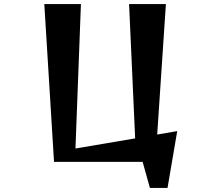

<svg xmlns="http://www.w3.org/2000/svg" viewBox="-20 -800 1040 949"><path d="M721 129 685 0H247L199 -780H380L353 -66L648 -116L618 -780H800L757 -135L856 -152L808 129Z"/></svg>

Font: Reggae One
Style: Regular
Weight: 400
Designer: Fontworks Inc.
Foundry: Fontworks Inc.
Version: Version 1.100